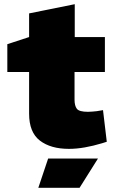

<svg xmlns="http://www.w3.org/2000/svg" viewBox="-20 -702 539 917"><path d="M309 9Q222 9 170.5 -30.5Q119 -70 119 -159V-358H15V-491L119 -525V-638L337 -682V-525H481V-358H336V-226Q336 -197 347 -182.5Q358 -168 400 -168Q410 -168 420.5 -169Q431 -170 442 -171L472 -176L490 -25L468 -18Q425 -5 385 2Q345 9 309 9ZM163 195 210 55H448L360 195Z"/></svg>

Font: REM Black
Style: Regular
Weight: 900
Designer: Octavio Pardo
Foundry: Ashler Design
Version: Version 1.005;gftools[0.9.28]